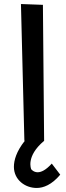

<svg xmlns="http://www.w3.org/2000/svg" viewBox="-20 -716 328 953"><path d="M237 96C207 129 184 139 167 139C146 139 135 124 135 124C135 124 106 61 199 -17L193 -692L84 -696L101 -17H103C61 36 49 80 49 112C49 176 104 217 162 217C196 217 237 201 279 151Z"/></svg>

Font: McLaren
Style: Regular
Weight: 400
Designer: Astigmatic (AOETI)
Foundry: Astigmatic (AOETI)
Version: Version 1.000